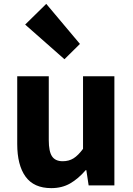

<svg xmlns="http://www.w3.org/2000/svg" viewBox="-20 -958 686 992"><path d="M69 -214V-564H232V-234Q232 -175 249 -150Q266 -125 304 -125Q336 -125 360 -140Q384 -155 409 -189V-564H571V0H438L426 -79H423Q384 -34 342 -10Q300 14 245 14Q155 14 112 -45.5Q69 -105 69 -214ZM110 -831 219 -938 393 -731 313 -652Z"/></svg>

Font: Merged Yaku Han JP ExtraBold
Style: Regular
Weight: 800
Designer: Ryoko NISHIZUKA 西塚涼子 (kana, bopomofo & ideographs); Paul D. Hunt (Latin, Greek & Cyrillic); Sandoll Communications 산돌커뮤니
Foundry: Adobe
Version: Version 2.004